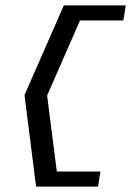

<svg xmlns="http://www.w3.org/2000/svg" viewBox="-20 -631 487 713"><path d="M71 -278 114 62H344L353 6H191L155 -276L277 -555H438L447 -611H217Z"/></svg>

Font: Charger Sport
Style: DfObl
Weight: 400
Designer: Jasper
Foundry: Cannot Into Space Fonts
Version: Version 1.1